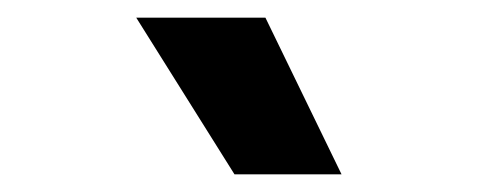

<svg xmlns="http://www.w3.org/2000/svg" viewBox="-20 -818 540 217"><path d="M280 -798 366 -621H245L134 -798Z"/></svg>

Font: Hind Variable Light
Style: Regular
Weight: 300
Designer: Manushi Parikh, Satya Rajpurohit
Foundry: Indian Type Foundry
Version: Version 3.000